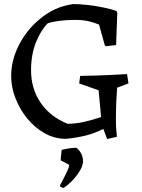

<svg xmlns="http://www.w3.org/2000/svg" viewBox="-20 -672 699 946"><path d="M508 13 489 -37Q449 -16 403.5 -4.5Q358 7 305 12Q249 12 200 -15.5Q151 -43 114 -88.5Q77 -134 56 -188.5Q35 -243 35 -297Q35 -374 72 -447.5Q109 -521 170 -573Q246 -640 342 -652Q371 -652 411 -647.5Q451 -643 490 -635Q529 -627 554 -618L558 -609L552 -450L501 -444L496 -450L468 -551Q441 -562 414 -568Q387 -574 348 -574Q309 -574 273.5 -569.5Q238 -565 215 -557Q181 -523 157 -463Q133 -403 133 -326Q133 -235 180 -166Q227 -97 313 -62Q353 -62 396 -72Q439 -82 478 -95L466 -227L370 -261L375 -298Q423 -299 460.5 -300Q498 -301 532.5 -303Q567 -305 606 -307L613 -261L557 -240Q551 -162 551 -92Q551 -61 552.5 -38Q554 -15 556 2ZM293 254Q288 254 281.5 250Q275 246 275 244Q275 242 282 229Q289 216 298 198.5Q307 181 314 165Q321 149 321 140L279 118Q279 114 280 102.5Q281 91 282.5 79.5Q284 68 284 66Q295 64 315 60Q335 56 357 56Q389 84 389 122Q389 143 374 168.5Q359 194 337 217Q315 240 293 254Z"/></svg>

Font: Labrada
Style: Regular
Weight: 400
Designer: Mercedes Jáuregui
Foundry: Omnibus-Type Team
Version: Version 1.000; ttfautohint (v1.8.4.7-5d5b)